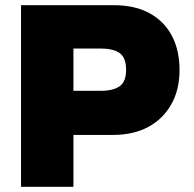

<svg xmlns="http://www.w3.org/2000/svg" viewBox="-20 -720 747 740"><path d="M61 0V-700H419Q500 -700 556.5 -669Q613 -638 642.5 -582Q672 -526 672 -450Q672 -374 640 -317.5Q608 -261 551 -230.5Q494 -200 416 -200H263V0ZM263 -370H368Q416 -370 441 -387.5Q466 -405 466 -451Q466 -498 441 -515.5Q416 -533 368 -533H263Z"/></svg>

Font: REM ExtraBold
Style: Regular
Weight: 800
Designer: Octavio Pardo
Foundry: Ashler Design
Version: Version 1.005;gftools[0.9.28]